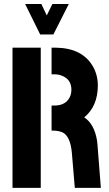

<svg xmlns="http://www.w3.org/2000/svg" viewBox="-20 -916 533 936"><path d="M102.5 -896.5H181.6L208 -840.8L235.4 -896.5H315.4L240.2 -748H175.8ZM41 0V-683.6H178.7V0ZM231.4 -279.3V-401.4H244.1Q306.6 -401.4 324.2 -452.1Q328.1 -464.8 328.1 -478.5Q328.1 -530.3 279.3 -547.9Q263.7 -553.7 244.1 -553.7H231.4V-683.6H252.9Q380.9 -681.6 432.6 -592.8Q457 -550.8 457 -498Q456.1 -397.5 390.6 -343.8Q439.5 -312.5 453.1 -230.5Q454.1 -220.7 455.1 -211.9L471.7 0H344.7L330.1 -173.8Q322.3 -252 285.2 -270.5Q267.6 -278.3 242.2 -279.3Z"/></svg>

Font: Post No Bills Colombo
Style: ExtraBold
Weight: 900
Designer: Kosala Senevirathne, Siva Puranthara, Lasantha Premarathna, Tharique Azeez
Foundry: Mooniak
Version: Version 1.220 ; ttfautohint (v1.5)